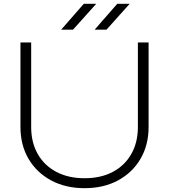

<svg xmlns="http://www.w3.org/2000/svg" viewBox="-20 -972 884 1004"><path d="M143 -308Q143 -227 177.5 -166.5Q212 -106 275 -73Q338 -40 422 -40Q507 -40 569.5 -73Q632 -106 666.5 -166.5Q701 -227 701 -308V-750H757V-308Q757 -213 714.5 -141Q672 -69 597 -28.5Q522 12 422 12Q323 12 247.5 -28.5Q172 -69 129.5 -141Q87 -213 87 -308V-750H143ZM418 -952H483L362 -817H300ZM593 -952H658L537 -817H475Z"/></svg>

Font: Unbounded ExtraLight
Style: Regular
Weight: 250
Designer: Luke Prowse, Jean-Baptiste Morizot, Fátima Lázaro, Florian Runge
Foundry: NaN
Version: Version 1.701;gftools[0.9.28.dev5+ged2979d]